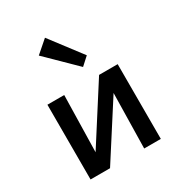

<svg xmlns="http://www.w3.org/2000/svg" viewBox="-168 -818 866 930"><g transform="rotate(-30 265.0 -352.5)"><path d="M461 0H368L374 -307L177 0H68V-418H162L155 -102L357 -418H461ZM151 -645 220 -705 353 -530 309 -490Z"/></g></svg>

Font: Ysabeau Semibold
Style: Regular
Weight: 600
Designer: Christian Thalmann (Catharsis Fonts)
Version: Version 0.003